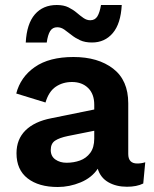

<svg xmlns="http://www.w3.org/2000/svg" viewBox="-20 -738 614 768"><path d="M357 -319Q357 -362 332.5 -386Q308 -410 268 -410Q231 -410 203 -391Q175 -372 162 -328L45 -364Q62 -430 119.5 -470Q177 -510 274 -510Q372 -510 432.5 -463.5Q493 -417 493 -325V-122Q493 -84 529 -84Q546 -84 561 -89L553 -4Q527 9 488 9Q445 9 413.5 -9Q382 -27 371 -63Q347 -27 302.5 -8.5Q258 10 211 10Q135 10 90.5 -24.5Q46 -59 46 -125Q46 -181 82 -216.5Q118 -252 185 -265L357 -300ZM183 -138Q183 -113 201.5 -100Q220 -87 246 -87Q275 -87 300 -96Q325 -105 341 -126.5Q357 -148 357 -184V-215L252 -194Q218 -187 200.5 -175.5Q183 -164 183 -138ZM467 -718Q463 -643 431 -605.5Q399 -568 348 -568Q320 -568 300.5 -577Q281 -586 266 -598Q251 -610 237.5 -619.5Q224 -629 209 -629Q190 -629 180.5 -613.5Q171 -598 167 -568H83Q87 -643 119.5 -680.5Q152 -718 207 -718Q235 -718 254 -708.5Q273 -699 287 -687Q301 -675 314 -666Q327 -657 341 -657Q360 -657 369.5 -672.5Q379 -688 384 -718Z"/></svg>

Font: Work Sans SemiBold
Style: Regular
Weight: 600
Designer: Wei Huang
Foundry: Wei Huang
Version: Version 2.010; ttfautohint (v1.8.3)